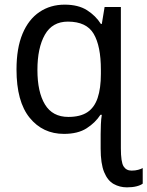

<svg xmlns="http://www.w3.org/2000/svg" viewBox="-20 -566 634 826"><path d="M258 -546Q317 -546 354.5 -522Q392 -498 414 -463H418L430 -536H500V72Q500 131 511.5 149.5Q523 168 546 168Q562 168 574.5 164.5Q587 161 594 157V224Q585 231 567.5 235.5Q550 240 526 240Q495 240 469 225.5Q443 211 428 174.5Q413 138 413 73V11Q413 -7 414 -31Q415 -55 418 -72H412Q390 -38 352.5 -14Q315 10 255 10Q164 10 107.5 -59.5Q51 -129 51 -267Q51 -359 77 -421Q103 -483 150 -514.5Q197 -546 258 -546ZM272 -473Q205 -473 173 -416.5Q141 -360 141 -265Q141 -170 173.5 -116.5Q206 -63 274 -63Q325 -63 355.5 -83Q386 -103 400 -144.5Q414 -186 414 -248V-266Q414 -368 383 -420.5Q352 -473 272 -473Z"/></svg>

Font: Noto Sans Display
Style: Regular
Weight: 400
Designer: Monotype Design Team
Foundry: Monotype Imaging Inc.
Version: Version 2.003